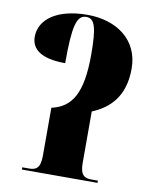

<svg xmlns="http://www.w3.org/2000/svg" viewBox="-82 -788 682 850"><g transform="rotate(10 259.0 -362.5)"><path d="M75 0H415V-10H386C357 -10 335 -18 335 -75V-307C413 -339 476 -399 476 -524C476 -654 373 -725 243 -725C104 -725 29 -666 29 -589C29 -533 74 -497 182 -497C182 -663 195 -715 239 -715C277 -715 289 -676 289 -553C289 -382 247 -312 156 -292V-75C156 -18 134 -10 105 -10H75Z"/></g></svg>

Font: Noto Serif Display Condensed Black
Style: Regular
Weight: 900
Width: 3
Designer: Monotype Design Team
Foundry: Monotype Imaging Inc.
Version: Version 2.009